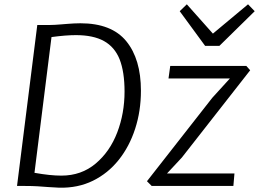

<svg xmlns="http://www.w3.org/2000/svg" viewBox="-20 -863 1202 891"><path d="M255 8Q226.5 7 203 5Q179.5 3 154.5 1.5Q129.5 0 97 0H59L153 -747H210Q221.5 -747 235 -747.8Q248.5 -748.5 263 -749.8Q277.5 -751 292.8 -752.2Q308 -753.5 323.2 -754.2Q338.5 -755 353 -755Q498 -755 566 -671.8Q634 -588.5 634 -442Q634 -348 607.2 -265.5Q580.5 -183 530.8 -120.8Q481 -58.5 411.2 -24.2Q341.5 10 255 8ZM265 -48Q357.5 -48 424 -104Q490 -159.5 524 -248.2Q558 -337 558 -438Q558 -529.5 535 -588Q512 -645 462.5 -672.5Q413 -700 332 -700Q309 -700 281 -697.8Q253 -695.5 219 -691L140 -61Q177 -54.5 208 -51.2Q239 -48 265 -48ZM1063 0H684L662 -22L965 -409L1047 -499H762L770 -557H1123L1141 -537L824 -132L755 -58H1068ZM998 -650H932L814 -811L847 -843L968 -707L1131 -843L1162 -811Z"/></svg>

Font: Merriweather Sans Variable Regular
Style: Italic
Weight: 300
Italic angle: -8°
Designer: Eben Sorkin
Foundry: Eben Sorkin
Version: Version 2.001